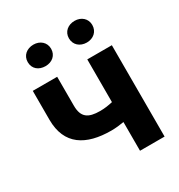

<svg xmlns="http://www.w3.org/2000/svg" viewBox="-172 -844 897 961"><g transform="rotate(-30 276.5 -363.5)"><path d="M285 -272C217 -272 184 -293 184 -361V-528H43V-361C43 -216 139 -159 285 -159C310 -159 335 -162 358 -166V0H500V-528H358V-281C335 -276 313 -272 285 -272ZM161 -603C199 -603 228 -627 228 -665C228 -702 199 -727 161 -727C123 -727 93 -703 93 -665C93 -626 122 -603 161 -603ZM399 -602C437 -602 466 -627 466 -665C466 -702 437 -727 399 -727C361 -727 331 -703 331 -665C331 -627 360 -602 399 -602Z"/></g></svg>

Font: Asimov
Style: Regular
Weight: 500
Designer: Google
Version: Version 2.000980; 2014